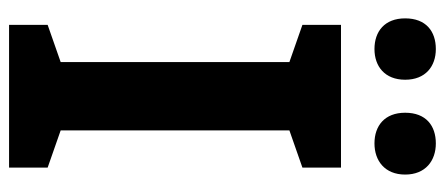

<svg xmlns="http://www.w3.org/2000/svg" viewBox="-292 -666 958 413"><g transform="rotate(90 186.5 -459.0)"><path d="M19 -852C19 -808 47 -786 85 -786C122 -786 151 -808 151 -852C151 -896 122 -918 85 -918C47 -918 19 -897 19 -852ZM222 -852C222 -808 250 -786 288 -786C325 -786 355 -808 355 -852C355 -896 325 -918 288 -918C250 -918 222 -897 222 -852ZM340 0V-83L260 -111V-603L340 -631V-714H33V-631L113 -603V-111L33 -83V0Z"/></g></svg>

Font: Noto Sans Devanagari SemiCondensed
Style: Bold
Weight: 700
Width: 4
Designer: Jelle Bosma - Monotype Design Team
Foundry: Monotype Imaging Inc.
Version: Version 2.004